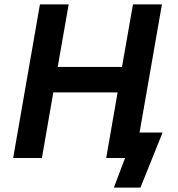

<svg xmlns="http://www.w3.org/2000/svg" viewBox="-20 -720 813 875"><path d="M586 -700 536 -415H243L293 -700H162L40 0H171L223 -299H516L464 0H550L499 135H620L721 -116H616L718 -700Z"/></svg>

Font: Fixel Display SemiBold
Style: Italic
Weight: 600
Italic angle: -10°
Designer: AlfaBravo + MacPaw
Foundry: Kyrylo Tkachov, Marchela Mozhyna, Serhii Makarenko, Maria Weinstein, Zakhar Kryvoshyya
Version: Version 1.210;Glyphs 3.2 (3217)